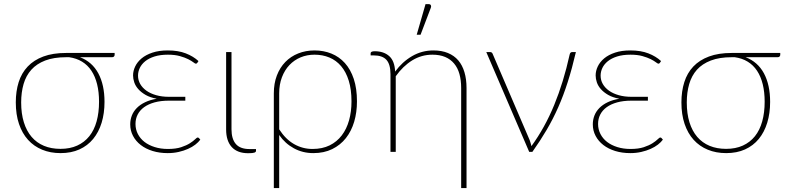

<svg xmlns="http://www.w3.org/2000/svg" viewBox="-20 -750 3892 948"><path d="M375 -467.5Q435 -444.5 465.5 -387.8Q496 -331 496 -247Q496 -190.5 481.8 -144Q467.5 -97.5 440 -64Q412.5 -30.5 372 -12.2Q331.5 6 279 6Q229 6 188.2 -10.8Q147.5 -27.5 118.5 -59.5Q89.5 -91.5 73.8 -138Q58 -184.5 58 -244.5Q58 -299.5 72.2 -344.5Q86.5 -389.5 116.8 -421.5Q147 -453.5 194 -471Q241 -488.5 306 -488.5H546V-479Q546 -475 543 -471.2Q540 -467.5 533 -467.5ZM469 -248Q469 -295.5 459.5 -334Q450 -372.5 431.5 -400.5Q413 -428.5 385.2 -445.5Q357.5 -462.5 321.5 -467.5H306.5Q245.5 -467.5 203.2 -451.2Q161 -435 134.8 -405.8Q108.5 -376.5 96.5 -335.2Q84.5 -294 84.5 -244Q84.5 -189 97.8 -146.2Q111 -103.5 136 -74.2Q161 -45 197 -30Q233 -15 278.5 -15Q325.5 -15 361.2 -31.2Q397 -47.5 421 -77.5Q445 -107.5 457 -150.8Q469 -194 469 -248Z M954 -439.5Q951 -435.5 947 -435.5Q943.5 -435.5 934.5 -442.5Q925.5 -449.5 909.2 -457.8Q893 -466 868.2 -473Q843.5 -480 809 -480Q771 -480 743.2 -471.2Q715.5 -462.5 697.2 -447.8Q679 -433 670.2 -414.5Q661.5 -396 661.5 -376.5Q661.5 -354.5 672.2 -335.5Q683 -316.5 703 -302.2Q723 -288 751.2 -280Q779.5 -272 814 -272H895V-253H814Q774 -253 743.2 -244.5Q712.5 -236 691.5 -220.8Q670.5 -205.5 659.8 -184.5Q649 -163.5 649 -138Q649 -111 660.8 -88.2Q672.5 -65.5 693.5 -49.2Q714.5 -33 744 -23.8Q773.5 -14.5 809 -14.5Q848 -14.5 874.5 -23.2Q901 -32 917.8 -42.8Q934.5 -53.5 943.2 -62.2Q952 -71 956 -71Q960 -71 962.5 -68L969 -60.5Q960 -48 944.5 -36Q929 -24 908.2 -14.8Q887.5 -5.5 862.2 0.2Q837 6 808 6Q767.5 6 733.5 -4.5Q699.5 -15 675 -34Q650.5 -53 636.8 -79Q623 -105 623 -136Q623 -159 631 -179.5Q639 -200 655.5 -216.8Q672 -233.5 696.5 -245.2Q721 -257 754 -262.5Q721.5 -268.5 699.2 -281.2Q677 -294 663 -309.8Q649 -325.5 643 -343.2Q637 -361 637 -377.5Q637 -400 647.5 -422Q658 -444 679.2 -461.8Q700.5 -479.5 732.8 -490.2Q765 -501 808.5 -501Q860 -501 897.2 -486.5Q934.5 -472 960 -448.5Z M1096.5 -493H1123V-112Q1123 -64 1144.5 -39Q1166 -14 1212.5 -14H1244V-5Q1244 0.5 1236.2 3.5Q1228.5 6.5 1205.5 6.5Q1152 6.5 1124.2 -24Q1096.5 -54.5 1096.5 -111Z M1332 -289Q1332 -338 1347 -377.2Q1362 -416.5 1388.8 -444Q1415.5 -471.5 1452.5 -486.2Q1489.5 -501 1533 -501Q1578 -501 1616.2 -485.5Q1654.5 -470 1682.8 -438.8Q1711 -407.5 1726.8 -360.2Q1742.5 -313 1742.5 -249.5Q1742.5 -195.5 1728.8 -149Q1715 -102.5 1687.8 -68Q1660.5 -33.5 1620.2 -13.8Q1580 6 1527 6Q1474.5 6 1431 -17.8Q1387.5 -41.5 1358.5 -83.5V178.5H1332ZM1358.5 -111.5Q1390 -62.5 1432 -38.5Q1474 -14.5 1523 -14.5Q1571.5 -14.5 1607.5 -32.2Q1643.5 -50 1667.5 -81.5Q1691.5 -113 1703.5 -156Q1715.5 -199 1715.5 -249.5Q1715.5 -308 1702 -351.5Q1688.5 -395 1664.2 -423.5Q1640 -452 1606.5 -466Q1573 -480 1533 -480Q1496 -480 1464.2 -466.8Q1432.5 -453.5 1409 -428.8Q1385.5 -404 1372 -368.5Q1358.5 -333 1358.5 -289Z M1810 0ZM2283.5 178.5H2257V-315.5Q2257 -354 2248.5 -384.5Q2240 -415 2222.2 -436.2Q2204.5 -457.5 2177.8 -468.8Q2151 -480 2115 -480Q2061 -480 2015.2 -451.8Q1969.5 -423.5 1934 -373.5V0H1908V-383.5Q1908 -432.5 1888 -454.5Q1868 -476.5 1825 -476.5H1810V-487.5Q1810 -491.5 1814.5 -494.2Q1819 -497 1830 -497Q1874.5 -497 1901.5 -473.2Q1928.5 -449.5 1931 -396.5Q1966 -444.5 2014.5 -472.8Q2063 -501 2120 -501Q2161 -501 2191.8 -488.2Q2222.5 -475.5 2242.8 -451.8Q2263 -428 2273.2 -393.5Q2283.5 -359 2283.5 -315.5ZM2037.5 -578.5 2081 -729.5H2098.5Q2104.5 -729.5 2107.2 -724.5Q2110 -719.5 2107.5 -712.5L2056.5 -578.5Z M2823.5 -493Q2804.5 -411.5 2783.2 -345Q2762 -278.5 2736.2 -220.2Q2710.5 -162 2679 -108.5Q2647.5 -55 2608.5 0H2593L2381 -493H2400Q2405.5 -493 2408.5 -490Q2411.5 -487 2412.5 -484L2595.5 -57.5Q2598 -50 2600.2 -42.8Q2602.5 -35.5 2604 -28.5Q2670.5 -120 2716.5 -232Q2762.5 -344 2792.5 -480Q2794 -487.5 2797.5 -490.2Q2801 -493 2805 -493Z M3238 -439.5Q3235 -435.5 3231 -435.5Q3227.5 -435.5 3218.5 -442.5Q3209.5 -449.5 3193.2 -457.8Q3177 -466 3152.2 -473Q3127.5 -480 3093 -480Q3055 -480 3027.2 -471.2Q2999.5 -462.5 2981.2 -447.8Q2963 -433 2954.2 -414.5Q2945.5 -396 2945.5 -376.5Q2945.5 -354.5 2956.2 -335.5Q2967 -316.5 2987 -302.2Q3007 -288 3035.2 -280Q3063.5 -272 3098 -272H3179V-253H3098Q3058 -253 3027.2 -244.5Q2996.5 -236 2975.5 -220.8Q2954.5 -205.5 2943.8 -184.5Q2933 -163.5 2933 -138Q2933 -111 2944.8 -88.2Q2956.5 -65.5 2977.5 -49.2Q2998.5 -33 3028 -23.8Q3057.5 -14.5 3093 -14.5Q3132 -14.5 3158.5 -23.2Q3185 -32 3201.8 -42.8Q3218.5 -53.5 3227.2 -62.2Q3236 -71 3240 -71Q3244 -71 3246.5 -68L3253 -60.5Q3244 -48 3228.5 -36Q3213 -24 3192.2 -14.8Q3171.5 -5.5 3146.2 0.2Q3121 6 3092 6Q3051.5 6 3017.5 -4.5Q2983.5 -15 2959 -34Q2934.5 -53 2920.8 -79Q2907 -105 2907 -136Q2907 -159 2915 -179.5Q2923 -200 2939.5 -216.8Q2956 -233.5 2980.5 -245.2Q3005 -257 3038 -262.5Q3005.5 -268.5 2983.2 -281.2Q2961 -294 2947 -309.8Q2933 -325.5 2927 -343.2Q2921 -361 2921 -377.5Q2921 -400 2931.5 -422Q2942 -444 2963.2 -461.8Q2984.5 -479.5 3016.8 -490.2Q3049 -501 3092.5 -501Q3144 -501 3181.2 -486.5Q3218.5 -472 3244 -448.5Z M3661.5 -467.5Q3721.5 -444.5 3752 -387.8Q3782.5 -331 3782.5 -247Q3782.5 -190.5 3768.2 -144Q3754 -97.5 3726.5 -64Q3699 -30.5 3658.5 -12.2Q3618 6 3565.5 6Q3515.5 6 3474.8 -10.8Q3434 -27.5 3405 -59.5Q3376 -91.5 3360.2 -138Q3344.5 -184.5 3344.5 -244.5Q3344.5 -299.5 3358.8 -344.5Q3373 -389.5 3403.2 -421.5Q3433.5 -453.5 3480.5 -471Q3527.5 -488.5 3592.5 -488.5H3832.5V-479Q3832.5 -475 3829.5 -471.2Q3826.5 -467.5 3819.5 -467.5ZM3755.5 -248Q3755.5 -295.5 3746 -334Q3736.5 -372.5 3718 -400.5Q3699.5 -428.5 3671.8 -445.5Q3644 -462.5 3608 -467.5H3593Q3532 -467.5 3489.8 -451.2Q3447.5 -435 3421.2 -405.8Q3395 -376.5 3383 -335.2Q3371 -294 3371 -244Q3371 -189 3384.2 -146.2Q3397.5 -103.5 3422.5 -74.2Q3447.5 -45 3483.5 -30Q3519.5 -15 3565 -15Q3612 -15 3647.8 -31.2Q3683.5 -47.5 3707.5 -77.5Q3731.5 -107.5 3743.5 -150.8Q3755.5 -194 3755.5 -248Z"/></svg>

Font: Lato Thin
Style: Regular
Weight: 200
Designer: Lukasz Dziedzic
Foundry: tyPoland Lukasz Dziedzic
Version: Version 2.007; 2014-02-27